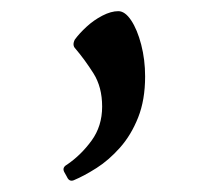

<svg xmlns="http://www.w3.org/2000/svg" viewBox="-20 -126 398 344"><path d="M112 197Q104 200 100 191L95 182Q91 174 100 169Q125 152 144 126Q163 100 163 65Q163 30 147.5 5.5Q132 -19 115 -39Q109 -45 114 -55Q122 -66 135 -78Q148 -90 163.5 -98Q179 -106 192 -106Q204 -106 215 -89.5Q226 -73 233 -46Q240 -19 240 11Q240 53 227.5 84.5Q215 116 195 138.5Q175 161 153 175Q131 189 112 197Z"/></svg>

Font: Hahmlet
Style: Regular
Weight: 400
Designer: Minjoo Ham & Mark Frömberg
Foundry: hypertype
Version: Version 1.001; ttfautohint (v1.8.3)